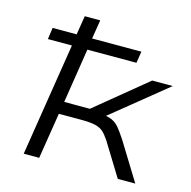

<svg xmlns="http://www.w3.org/2000/svg" viewBox="-104 -808 906 911"><g transform="rotate(15 349.0 -352.5)"><path d="M91 0 179 -555H61L69 -612H187L202 -705H278L263 -612H505L496 -555H255L213 -287H339L590 -493H691L399 -256L390 -279Q431 -275 451.5 -265.5Q472 -256 487 -238Q502 -220 525 -185L639 0H553L452 -164Q436 -188 421.5 -201Q407 -214 382.5 -220Q358 -226 311 -226H203L167 0Z"/></g></svg>

Font: Nunito Sans 7pt Expanded Light
Style: Italic
Weight: 300
Width: 7
Italic angle: -9°
Designer: Vernon Adams
Foundry: Vernon Adams
Version: Version 3.101;gftools[0.9.27]